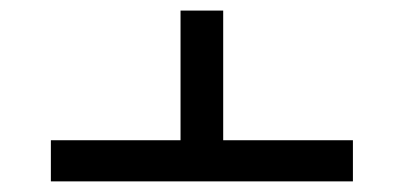

<svg xmlns="http://www.w3.org/2000/svg" viewBox="-20 -502 768 365"><path d="M650.9 -157.2H76.7V-235.4H323.2V-481.9H404.3V-235.4H650.9Z"/></svg>

Font: SG Kara Bold
Style: Regular
Weight: 400
Designer: Damoon Khanjanzadeh
Version: Version 1.000